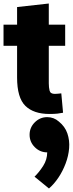

<svg xmlns="http://www.w3.org/2000/svg" viewBox="-20 -640 413 1090"><path d="M328 -110 338 0Q324 3 306.5 5Q289 7 261 7Q171 7 124 -39Q77 -85 77 -200V-380H0V-500H77V-600L257 -620V-500H350V-380H257V-167Q257 -144 261.5 -125.5Q266 -107 291 -107Q300 -107 308.5 -108Q317 -109 328 -110ZM248 225Q207 225 177.5 195.5Q148 166 148 125Q148 84 177.5 54.5Q207 25 248 25Q286 25 314 50Q349 78 362.5 117.5Q376 157 372.5 201Q369 245 352.5 288.5Q336 332 311.5 368.5Q287 405 258 430L176 363Q202 338 225 302Q248 266 248 225Z"/></svg>

Font: Epunda Sans Black
Style: Regular
Weight: 900
Designer: Simon Atzbach
Foundry: typofactur
Version: Version 2.204; ttfautohint (v1.8.4.7-5d5b)